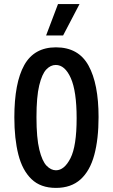

<svg xmlns="http://www.w3.org/2000/svg" viewBox="-20 -904 551 937"><path d="M253 13Q178 13 133.5 -30Q89 -73 69.5 -150Q50 -227 50 -331Q50 -500 98.5 -586.5Q147 -673 253 -673Q363 -673 412 -584Q461 -495 461 -333Q461 -225 440 -147.5Q419 -70 373 -28.5Q327 13 253 13ZM253 -73Q294 -73 324 -132Q354 -191 354 -327Q354 -459 325.5 -523Q297 -587 252 -587Q227 -587 206 -565Q185 -543 171.5 -487.5Q158 -432 158 -332Q158 -230 172 -173.5Q186 -117 207.5 -95Q229 -73 253 -73ZM288 -731H205L263 -884H368Z"/></svg>

Font: Bricolage Grotesque 10pt Condensed Medium
Style: Regular
Weight: 500
Width: 3
Designer: Mathieu Triay
Foundry: Atelier Triay
Version: Version 1.000; ttfautohint (v1.8.4.7-5d5b);gftools[0.9.32]